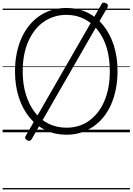

<svg xmlns="http://www.w3.org/2000/svg" viewBox="-20 -1014 1016 1472"><path d="M490 19Q402 19 329.5 -16Q257 -51 205 -115Q153 -179 124 -268.5Q95 -358 95 -468Q95 -540 108 -604.5Q121 -669 145.5 -723Q170 -777 204.5 -819.5Q239 -862 283 -892Q327 -922 379 -937.5Q431 -953 490 -953Q577 -953 648.5 -918.5Q720 -884 772 -819.5Q824 -755 852.5 -666Q881 -577 881 -468Q881 -395 868 -330.5Q855 -266 831 -211.5Q807 -157 772 -114.5Q737 -72 693.5 -42.5Q650 -13 599 3Q548 19 490 19ZM490 -35Q538 -35 581.5 -48Q625 -61 662 -87.5Q699 -114 728.5 -151Q758 -188 779 -236.5Q800 -285 811 -343Q822 -401 822 -468Q822 -568 798 -647.5Q774 -727 729 -783.5Q684 -840 623.5 -870Q563 -900 490 -900Q440 -900 396.5 -886.5Q353 -873 315.5 -847Q278 -821 248.5 -783.5Q219 -746 197.5 -698Q176 -650 165 -592Q154 -534 154 -468Q154 -367 179 -287.5Q204 -208 248.5 -151Q293 -94 354.5 -64.5Q416 -35 490 -35ZM222 54Q216 63 208 65.5Q200 68 188 61Q165 48 176 30L759 -983Q764 -993 773 -994Q782 -995 793 -989Q804 -984 806.5 -976Q809 -968 804 -958ZM0 428H976V438H0ZM0 -20H976V0H0ZM0 -505H976V-500H0ZM0 -948H976V-938H0Z"/></svg>

Font: Playwrite US Modern Guides
Style: Regular
Weight: 400
Designer: Veronika Burian, José Scaglione
Foundry: TypeTogether
Version: Version 1.003